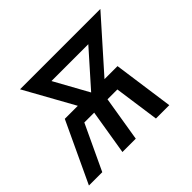

<svg xmlns="http://www.w3.org/2000/svg" viewBox="-132 -687 855 855"><g transform="rotate(-45 295.5 -260.0)"><path d="M-9 0 125 -286H207L77 -520H583L375 -286H457L497 0H413L383 -213H321L286 0H202L237 -213H175L75 0ZM291 -286 434 -447H202Z"/></g></svg>

Font: Iosevka Custom Oblique
Style: Regular
Weight: 400
Italic angle: -9°
Designer: Belleve Invis
Foundry: Belleve Invis
Version: Version 27.0.1